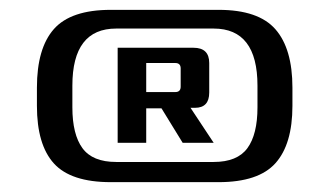

<svg xmlns="http://www.w3.org/2000/svg" viewBox="-20 -710 669 390"><path d="M574 -532V-495Q574 -417 539.5 -378.5Q505 -340 424 -340H205Q124 -340 89.5 -378Q55 -416 55 -495V-532Q55 -612 89.5 -651Q124 -690 205 -690H424Q505 -690 539.5 -650.5Q574 -611 574 -532ZM216 -381H414Q462 -381 482.5 -409Q503 -437 503 -492V-536Q503 -652 414 -652H216Q127 -652 127 -536V-492Q127 -437 147.5 -409Q168 -381 216 -381ZM219 -613H373Q405 -613 405 -582V-522Q405 -491 376 -491H367L414 -420H351L308 -490H277V-420H219ZM347 -534V-571Q347 -582 336 -582H277V-523H336Q347 -523 347 -534Z"/></svg>

Font: Sarpanch SemiBold
Style: Regular
Weight: 600
Designer: Manushi Parikh (Devanagari and Latin), Jyotish Sonowal (Devanagari)
Foundry: Indian Type Foundry
Version: Version 2.004;PS 1.0;hotconv 1.0.78;makeotf.lib2.5.61930; tt